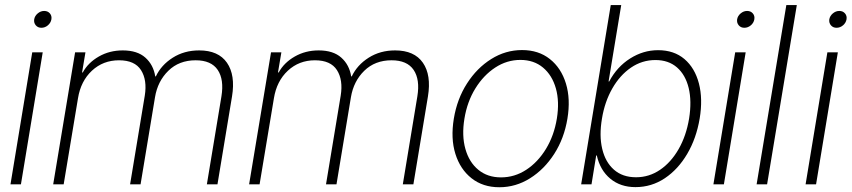

<svg xmlns="http://www.w3.org/2000/svg" viewBox="-20 -748 3455 779"><path d="M22.5 0 110.8 -535.6H153.3L64.9 0ZM147.9 -635.3Q133.8 -635.3 125.2 -645.3Q116.7 -655.3 118.7 -669.4Q121.1 -683.6 133.1 -693.6Q145 -703.6 159.2 -703.6Q173.8 -703.6 182.4 -693.6Q190.9 -683.6 188.5 -669.4Q186 -655.3 174.3 -645.3Q162.6 -635.3 147.9 -635.3Z M195.8 0 284.7 -535.6H326.7L313 -454.1H315.9Q337.4 -493.7 380.9 -518.6Q424.3 -543.5 478 -543.5Q537.1 -543.5 569.8 -514.2Q602.5 -484.9 609.9 -438H612.3Q634.3 -484.4 680.9 -513.9Q727.5 -543.5 788.1 -543.5Q866.2 -543.5 900.9 -493.4Q935.5 -443.4 921.4 -356.9L862.3 0H819.3L878.4 -356.9Q889.6 -425.3 863.3 -464.4Q836.9 -503.4 773.9 -503.4Q706.5 -503.4 663.1 -460.9Q619.6 -418.5 608.9 -353.5L550.3 0H507.8L567.4 -359.9Q577.6 -423.3 552.2 -463.4Q526.9 -503.4 462.9 -503.4Q398.4 -503.4 353 -461.2Q307.6 -418.9 296.4 -349.1L238.3 0Z M990.7 0 1079.6 -535.6H1121.6L1107.9 -454.1H1110.8Q1132.3 -493.7 1175.8 -518.6Q1219.2 -543.5 1272.9 -543.5Q1332 -543.5 1364.7 -514.2Q1397.5 -484.9 1404.8 -438H1407.2Q1429.2 -484.4 1475.8 -513.9Q1522.5 -543.5 1583 -543.5Q1661.1 -543.5 1695.8 -493.4Q1730.5 -443.4 1716.3 -356.9L1657.2 0H1614.3L1673.3 -356.9Q1684.6 -425.3 1658.2 -464.4Q1631.8 -503.4 1568.8 -503.4Q1501.5 -503.4 1458 -460.9Q1414.6 -418.5 1403.8 -353.5L1345.2 0H1302.7L1362.3 -359.9Q1372.6 -423.3 1347.2 -463.4Q1321.8 -503.4 1257.8 -503.4Q1193.4 -503.4 1147.9 -461.2Q1102.5 -418.9 1091.3 -349.1L1033.2 0Z M2005.9 11.7Q1939.5 11.7 1893.3 -24.7Q1847.2 -61 1827.6 -123.8Q1808.1 -186.5 1821.3 -266.6Q1834.5 -346.7 1874.8 -409.4Q1915 -472.2 1973.1 -508.5Q2031.2 -544.9 2098.1 -544.9Q2165 -544.9 2210.9 -508.5Q2256.8 -472.2 2276.1 -409.2Q2295.4 -346.2 2282.2 -266.6Q2269 -186.5 2228.8 -123.8Q2188.5 -61 2130.6 -24.7Q2072.8 11.7 2005.9 11.7ZM2012.7 -28.3Q2067.9 -28.3 2115 -59.1Q2162.1 -89.8 2195.1 -143.8Q2228 -197.8 2239.3 -266.6Q2250.5 -335.4 2235.4 -389.2Q2220.2 -442.9 2183.1 -473.9Q2146 -504.9 2091.3 -504.9Q2036.6 -504.9 1989.3 -473.9Q1941.9 -442.9 1908.7 -389.2Q1875.5 -335.4 1864.3 -266.6Q1853 -197.8 1868.2 -143.8Q1883.3 -89.8 1920.7 -59.1Q1958 -28.3 2012.7 -28.3Z M2558.1 11.2Q2497.6 11.2 2456.3 -22.9Q2415 -57.1 2401.4 -117.2H2398.9L2379.9 0H2337.9L2458 -727.5H2500.5L2449.2 -417.5H2451.7Q2483.4 -477.1 2536.6 -510.7Q2589.8 -544.4 2649.9 -544.4Q2714.8 -544.4 2757.1 -508.3Q2799.3 -472.2 2815.7 -409.4Q2832 -346.7 2818.8 -267.1Q2805.2 -186.5 2768.3 -123.8Q2731.4 -61 2677.5 -24.9Q2623.5 11.2 2558.1 11.2ZM2560.5 -28.8Q2613.8 -28.8 2658.2 -59.1Q2702.6 -89.4 2733.4 -143.1Q2764.2 -196.8 2775.9 -267.1Q2787.1 -337.4 2774.2 -390.9Q2761.2 -444.3 2726.8 -474.4Q2692.4 -504.4 2639.2 -504.4Q2585 -504.4 2540 -473.6Q2495.1 -442.9 2464.4 -389.2Q2433.6 -335.4 2422.4 -267.1Q2410.6 -198.2 2423.3 -144.3Q2436 -90.3 2470.9 -59.6Q2505.9 -28.8 2560.5 -28.8Z M2874.5 0 2962.9 -535.6H3005.4L2917 0ZM3000 -635.3Q2985.8 -635.3 2977.3 -645.3Q2968.8 -655.3 2970.7 -669.4Q2973.1 -683.6 2985.1 -693.6Q2997.1 -703.6 3011.2 -703.6Q3025.9 -703.6 3034.4 -693.6Q3043 -683.6 3040.5 -669.4Q3038.1 -655.3 3026.4 -645.3Q3014.6 -635.3 3000 -635.3Z M3212.9 -727.5 3092.3 0H3049.8L3170.4 -727.5Z M3248.5 0 3336.9 -535.6H3379.4L3291 0ZM3374 -635.3Q3359.9 -635.3 3351.3 -645.3Q3342.8 -655.3 3344.7 -669.4Q3347.2 -683.6 3359.1 -693.6Q3371.1 -703.6 3385.3 -703.6Q3399.9 -703.6 3408.4 -693.6Q3417 -683.6 3414.6 -669.4Q3412.1 -655.3 3400.4 -645.3Q3388.7 -635.3 3374 -635.3Z"/></svg>

Font: Inter Display Extra Light
Style: Italic
Weight: 200
Italic angle: -9.39999°
Designer: Rasmus Andersson
Foundry: rsms
Version: Version 4.000;git-4fc901f